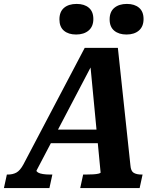

<svg xmlns="http://www.w3.org/2000/svg" viewBox="-73 -959 817 979"><path d="M185 -298H451L445 -229H160ZM386 -644 403 -642 113 -89Q113 -84 121.5 -79Q130 -74 146 -71.5Q162 -69 182 -69H194L179 0H-53L-38 -69H-33Q-8 -69 10.5 -79Q29 -89 46 -120L359 -715H528L592 -116Q594 -87 608.5 -78Q623 -69 649 -69H654L639 0H336L351 -69H364Q385 -69 402 -70Q419 -71 429 -73.5Q439 -76 440 -79ZM315 -783Q276 -783 253 -802.5Q230 -822 230 -860Q230 -899 253.5 -919Q277 -939 318 -939Q357 -939 380 -919.5Q403 -900 403 -862Q403 -824 379 -803.5Q355 -783 315 -783ZM572 -783Q533 -783 509.5 -802.5Q486 -822 486 -860Q486 -899 510 -919Q534 -939 574 -939Q613 -939 636 -919.5Q659 -900 659 -862Q659 -824 635.5 -803.5Q612 -783 572 -783Z"/></svg>

Font: Roboto Serif 20pt SemiBold
Style: Italic
Weight: 600
Italic angle: -10°
Version: Version 1.007